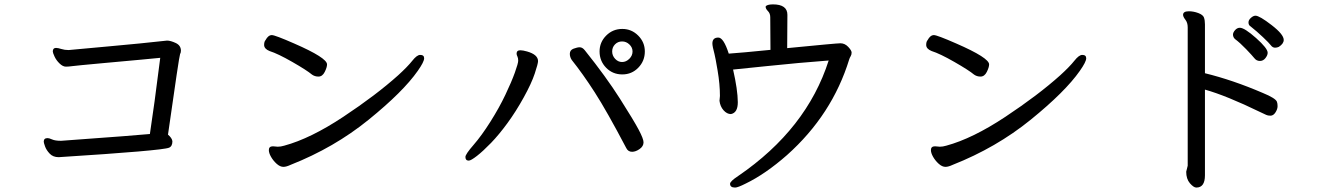

<svg xmlns="http://www.w3.org/2000/svg" viewBox="-20 -783 6040 870"><path d="M246.1 -70.8Q220.2 -70.8 205.1 -86.9Q189.9 -103 184.1 -119.6Q178.2 -136.2 178.2 -141.1Q178.2 -157.2 195.8 -157.2Q202.6 -157.2 216.3 -151.1Q230 -145 256.8 -145Q613.8 -170.9 659.2 -175.8Q678.2 -298.8 706.1 -521Q677.2 -518.1 621.6 -512.9Q565.9 -507.8 445.6 -496.8Q325.2 -485.8 308.1 -483.4Q291 -481 278.8 -481Q264.6 -481 249.8 -495.4Q234.9 -509.8 227.1 -526.9Q219.2 -543.9 219.2 -549.8Q219.2 -565.9 233.9 -565.9Q242.7 -565.9 257.8 -561Q272.9 -556.2 291 -556.2L300.8 -557.1Q340.8 -561 479.5 -573.5Q618.2 -585.9 736.8 -599.1Q752.9 -599.1 776.4 -588.1Q799.8 -577.1 799.8 -553.2Q799.8 -544.4 795.9 -537.6Q792 -530.8 741.2 -172.9Q759.3 -157.7 761.2 -143.1Q761.2 -120.1 746.1 -113.8Q715.3 -100.6 246.1 -70.8Z M1264.2 -26.9Q1249 -26.9 1233.4 -41Q1217.8 -55.2 1208 -72.5Q1198.2 -89.8 1198.2 -103Q1198.2 -120.1 1216.8 -120.1L1238.8 -118.2Q1252 -118.2 1268.1 -123Q1387.2 -155.3 1535.6 -253.7Q1684.1 -352.1 1784.2 -441.9Q1827.1 -481 1848.1 -507.6Q1869.1 -534.2 1883.8 -534.2Q1901.9 -534.2 1901.9 -519Q1901.9 -502.9 1873 -461.9Q1807.1 -367.7 1650.6 -240.7Q1494.1 -113.8 1296.9 -36.1Q1277.3 -26.9 1264.2 -26.9ZM1422.9 -436Q1406.7 -436 1394 -444.8Q1370.1 -464.8 1304.4 -502.4Q1238.8 -540 1201.2 -551.8Q1177.2 -561.5 1176.8 -579.1Q1176.8 -594.2 1183.1 -601.1Q1195.3 -624 1211.9 -624Q1226.1 -624 1313 -585.9Q1461.9 -521 1461.9 -491.2Q1461.9 -478 1451.4 -457Q1440.9 -436 1422.9 -436Z M2104 -55.2Q2088.9 -55.2 2088.9 -71.8Q2088.9 -84 2125.5 -126Q2162.1 -168 2202.1 -231.4Q2242.2 -294.9 2270 -353.5Q2297.9 -412.1 2313 -454.1Q2328.1 -496.1 2328.1 -508.1Q2328.1 -520 2324.5 -527.1Q2320.8 -534.2 2320.8 -540Q2320.8 -555.2 2337.9 -555.2Q2349.1 -555.2 2368.2 -549.8Q2418 -535.6 2418 -505.9Q2418 -494.6 2403.1 -449.7Q2388.2 -404.8 2353 -341.3Q2317.9 -277.8 2279.5 -225.3Q2241.2 -172.9 2205.1 -135.5Q2168.9 -98.1 2141.4 -76.7Q2113.8 -55.2 2104 -55.2ZM2844.2 -95.2Q2826.2 -95.2 2817.9 -111.8Q2729 -280.8 2675 -364.5Q2621.1 -448.2 2570.8 -511.2Q2562 -524.4 2562 -539.1Q2562 -556.2 2579.1 -562.5Q2596.2 -568.8 2606.9 -568.8Q2619.1 -568.8 2629.9 -555.2Q2726.1 -435.1 2789.1 -335.9Q2852.1 -236.8 2874 -195.3Q2896 -153.8 2896 -138.2Q2896 -120.1 2878.2 -107.7Q2860.4 -95.2 2844.2 -95.2ZM2846.2 -549.8Q2846.2 -567.9 2832 -581.5Q2817.9 -595.2 2798.8 -595.2Q2779.8 -595.2 2766.8 -582Q2753.9 -568.8 2753.9 -549.8Q2753.9 -530.8 2767.3 -516.4Q2780.8 -502 2798.8 -502Q2816.9 -502 2831.5 -516.4Q2846.2 -530.8 2846.2 -549.8ZM2799.8 -445.8Q2755.9 -445.8 2726.3 -476.3Q2696.8 -506.8 2696.8 -549.8Q2696.8 -591.8 2726.8 -621.8Q2756.8 -651.9 2799.8 -651.9Q2841.8 -651.9 2871.8 -621.8Q2901.9 -591.8 2901.9 -549.8Q2901.9 -506.8 2872.3 -476.3Q2842.8 -445.8 2799.8 -445.8Z M3311 66.9Q3288.1 66.9 3288.1 49.8Q3288.1 38.6 3325.2 14.2Q3635.3 -197.8 3734.9 -508.8Q3603 -499 3454.1 -483.4Q3305.2 -467.8 3301.8 -467.8Q3322.8 -376 3323.2 -319.8Q3323.2 -272 3292 -266.1Q3273.9 -266.1 3258.5 -283.4Q3243.2 -300.8 3240.2 -326.2L3242.2 -348.1Q3242.2 -401.4 3231.7 -463.1Q3221.2 -524.9 3217.8 -537.1Q3208 -573.2 3208 -585.9Q3208 -612.8 3234.9 -612.8Q3258.8 -612.8 3282.2 -540Q3339.4 -543.9 3471.2 -557.1L3470.2 -705.1Q3470.2 -722.2 3459.7 -732.7Q3449.2 -743.2 3449.2 -752.9Q3453.1 -762.7 3481.9 -763.2Q3547.9 -763.2 3547.9 -715.8L3546.9 -564.9Q3771 -586.9 3788.1 -586.9Q3808.1 -586.9 3823.5 -570.6Q3838.9 -554.2 3838.9 -544.9Q3838.9 -535.2 3834.5 -528.1Q3830.1 -521 3828.1 -514.2Q3751 -263.2 3545.9 -80.1Q3447.8 5.9 3358.9 48.8Q3323.2 66.9 3311 66.9Z M4264.2 -26.9Q4249 -26.9 4233.4 -41Q4217.8 -55.2 4208 -72.5Q4198.2 -89.8 4198.2 -103Q4198.2 -120.1 4216.8 -120.1L4238.8 -118.2Q4252 -118.2 4268.1 -123Q4387.2 -155.3 4535.6 -253.7Q4684.1 -352.1 4784.2 -441.9Q4827.1 -481 4848.1 -507.6Q4869.1 -534.2 4883.8 -534.2Q4901.9 -534.2 4901.9 -519Q4901.9 -502.9 4873 -461.9Q4807.1 -367.7 4650.6 -240.7Q4494.1 -113.8 4296.9 -36.1Q4277.3 -26.9 4264.2 -26.9ZM4422.9 -436Q4406.7 -436 4394 -444.8Q4370.1 -464.8 4304.4 -502.4Q4238.8 -540 4201.2 -551.8Q4177.2 -561.5 4176.8 -579.1Q4176.8 -594.2 4183.1 -601.1Q4195.3 -624 4211.9 -624Q4226.1 -624 4313 -585.9Q4461.9 -521 4461.9 -491.2Q4461.9 -478 4451.4 -457Q4440.9 -436 4422.9 -436Z M5576.2 -606Q5567.4 -613.8 5566.9 -626Q5566.9 -635.7 5576.4 -646.5Q5585.9 -657.2 5598.1 -657.2Q5619.1 -657.2 5671.6 -610.6Q5724.1 -564 5724.1 -543.9Q5724.1 -532.7 5714.1 -519.8Q5704.1 -506.8 5689 -506.8Q5673.8 -506.8 5664.3 -518.8Q5654.8 -530.8 5627 -559.8Q5599.1 -588.9 5576.2 -606ZM5757.8 -566.9Q5746.6 -566.9 5738.8 -577.4Q5731 -587.9 5702.9 -614.5Q5674.8 -641.1 5647 -663.1Q5637.2 -668.9 5637.2 -681.2Q5637.2 -692.4 5648.2 -702.1Q5659.2 -711.9 5668.9 -711.9Q5687 -711.9 5741.9 -669.4Q5796.9 -627 5796.9 -602.1Q5796.9 -585 5774.9 -570.8Q5766.6 -566.9 5757.8 -566.9ZM5400.9 66.9Q5388.7 66.9 5371.8 47.4Q5355 27.8 5355 -4.9L5361.8 -32.2V-659.2Q5361.8 -680.2 5351.3 -693.6Q5340.8 -707 5340.8 -715.8Q5340.8 -731.9 5367.2 -731.9Q5388.2 -731.9 5409.7 -723.9Q5431.2 -715.8 5435.5 -703.4Q5439.9 -690.9 5439.9 -672.9V-451.2Q5565.9 -420.4 5702.1 -361.8Q5760.3 -337.9 5766.1 -321.8Q5769 -314 5769 -301.8Q5769 -288.6 5759.5 -273.7Q5750 -258.8 5736.8 -258.8Q5724.6 -258.8 5717.3 -262.5Q5710 -266.1 5690.9 -274.9Q5536.1 -350.1 5439.9 -377V11.2Q5439.9 66.9 5400.9 66.9Z"/></svg>

Font: LXGW WenKai Screen R
Style: Regular
Weight: 400
Designer: Fontworks Inc.
Version: Version 1.235;May 31, 2022